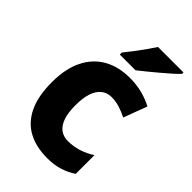

<svg xmlns="http://www.w3.org/2000/svg" viewBox="-231 -852 949 949"><g transform="rotate(45 243.0 -378.0)"><path d="M290 10Q212 10 156.5 -20Q101 -50 71 -112.5Q41 -175 41 -272Q41 -366 72.5 -430Q104 -494 162 -527Q220 -560 299 -560Q346 -560 386.5 -549.5Q427 -539 460 -521L414 -398Q386 -412 358.5 -420.5Q331 -429 302 -429Q272 -429 249.5 -411.5Q227 -394 215.5 -359.5Q204 -325 204 -273Q204 -221 216 -187.5Q228 -154 250 -138Q272 -122 303 -122Q341 -122 377 -133.5Q413 -145 445 -166V-35Q414 -14 376 -2Q338 10 290 10ZM467 -756Q454 -742 432 -722.5Q410 -703 384.5 -681.5Q359 -660 335 -640.5Q311 -621 292 -606H182V-620Q199 -641 218.5 -666.5Q238 -692 256.5 -718Q275 -744 289 -766H467Z"/></g></svg>

Font: Noto Sans Khmer SemiCondensed ExtraBold
Style: Regular
Weight: 800
Width: 4
Designer: Danh Hong and the Monotype Design Team
Foundry: Monotype Imaging Inc.
Version: Version 2.004